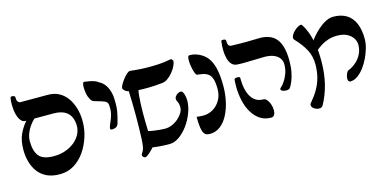

<svg xmlns="http://www.w3.org/2000/svg" viewBox="-68 -1025 2922 1452"><g transform="rotate(-15 1392.5 -299.0)"><path d="M268 12Q207 12 165 -8.5Q123 -29 97 -64.5Q71 -100 59 -144.5Q47 -189 47 -236Q47 -310 70.5 -360Q94 -410 126 -445H116Q98 -445 83 -464Q68 -483 59.5 -516Q51 -549 51 -591Q51 -610 52 -621.5Q53 -633 56 -646Q57 -651 66 -651.5Q75 -652 83.5 -648.5Q92 -645 92 -637Q91 -614 99 -603.5Q107 -593 117 -592Q172 -592 228.5 -592Q285 -592 334 -592Q384 -592 422 -571Q460 -550 485.5 -512.5Q511 -475 524 -427Q537 -379 536 -325Q536 -268 517 -208.5Q498 -149 463.5 -99Q429 -49 379.5 -18.5Q330 12 268 12ZM260 -132Q308 -132 349 -146.5Q390 -161 420.5 -185.5Q451 -210 468 -242Q485 -274 485 -309Q485 -349 470 -380Q455 -411 422.5 -428Q390 -445 336 -445H189Q170 -428 152 -403Q134 -378 122.5 -348Q111 -318 111 -287Q111 -211 142.5 -171.5Q174 -132 260 -132Z M736 -213Q730 -213 725.5 -216Q721 -219 722 -228Q726 -246 736.5 -268.5Q747 -291 755.5 -320.5Q764 -350 762 -386Q762 -411 751.5 -421Q741 -431 717.5 -438Q694 -445 657 -456Q648 -459 641 -466Q634 -473 627 -490Q623 -495 619 -509Q615 -523 612.5 -541.5Q610 -560 610 -577Q610 -594 613 -605Q616 -616 624 -616Q642 -614 663 -610Q684 -606 702.5 -599.5Q721 -593 732 -583Q757 -571 774.5 -548Q792 -525 802 -492.5Q812 -460 812 -416Q814 -367 806 -326Q798 -285 786 -246Q780 -226 765 -219.5Q750 -213 736 -213Z M889 -495Q889 -504 899 -522Q909 -540 924 -559.5Q939 -579 954 -592.5Q969 -606 980 -606Q998 -604 1031 -601Q1064 -598 1107 -597Q1150 -596 1199 -598.5Q1248 -601 1296 -611Q1305 -613 1311 -605Q1317 -597 1317 -593Q1317 -579 1306.5 -556.5Q1296 -534 1277.5 -511Q1259 -488 1236.5 -472Q1214 -456 1190 -454Q1129 -448 1083.5 -447.5Q1038 -447 1005 -449Q1001 -434 998.5 -408Q996 -382 994.5 -348Q993 -314 992.5 -276.5Q992 -239 993 -201.5Q994 -164 995 -131Q1014 -126 1038.5 -122.5Q1063 -119 1086 -117Q1109 -115 1124 -115Q1153 -115 1180.5 -127Q1208 -139 1230 -158.5Q1252 -178 1264.5 -199.5Q1277 -221 1277 -241Q1277 -270 1268.5 -284.5Q1260 -299 1260 -312Q1260 -323 1268 -332.5Q1276 -342 1287.5 -349Q1299 -356 1310 -355.5Q1321 -355 1326 -344Q1330 -338 1333.5 -327Q1337 -316 1339 -303.5Q1341 -291 1341 -278Q1341 -232 1322 -182Q1303 -132 1272 -89.5Q1241 -47 1203.5 -20.5Q1166 6 1128 6Q1102 6 1077.5 5Q1053 4 1032 1.5Q1011 -1 995 -3Q981 14 963 30Q945 46 934 52Q923 57 915 52.5Q907 48 903.5 40Q900 32 904 25Q912 13 917.5 2.5Q923 -8 926.5 -26.5Q930 -45 932 -80Q936 -174 936 -270.5Q936 -367 932 -460Q915 -463 902 -475Q889 -487 889 -495Z M1498 -442 1462 -447Q1456 -448 1449.5 -464Q1443 -480 1438 -503Q1433 -526 1431 -549.5Q1429 -573 1432 -588.5Q1435 -604 1444 -604Q1455 -604 1466.5 -603Q1478 -602 1497 -596Q1540 -582 1570.5 -551Q1601 -520 1617 -463Q1633 -406 1633 -313Q1633 -251 1620 -192.5Q1607 -134 1582.5 -88Q1558 -42 1522.5 -15.5Q1487 11 1443 11Q1429 11 1417 7.5Q1405 4 1396 -10Q1387 -24 1382 -55Q1377 -86 1377 -140Q1388 -139 1399 -137.5Q1410 -136 1429 -136Q1470 -136 1505 -156.5Q1540 -177 1562.5 -214.5Q1585 -252 1585 -303Q1585 -350 1576.5 -378.5Q1568 -407 1549 -422Q1530 -437 1498 -442Z M2114 -167Q2107 -159 2092.5 -157.5Q2078 -156 2063.5 -160Q2049 -164 2044 -172Q2039 -180 2051 -190Q2065 -202 2081 -225.5Q2097 -249 2109 -281.5Q2121 -314 2121 -354Q2121 -378 2106.5 -399.5Q2092 -421 2059.5 -434Q2027 -447 1972 -445Q1934 -444 1899.5 -443Q1865 -442 1834 -441.5Q1803 -441 1774 -443Q1749 -445 1733 -463Q1717 -481 1709.5 -510.5Q1702 -540 1701.5 -575Q1701 -610 1706 -646Q1707 -650 1715.5 -651Q1724 -652 1733 -649.5Q1742 -647 1742 -641Q1742 -617 1747.5 -605Q1753 -593 1769 -592Q1793 -591 1819.5 -590.5Q1846 -590 1883.5 -590Q1921 -590 1980 -592Q2027 -594 2062 -581.5Q2097 -569 2119.5 -542.5Q2142 -516 2153.5 -472.5Q2165 -429 2165 -367Q2165 -318 2157 -278.5Q2149 -239 2137 -211Q2125 -183 2114 -167ZM1921 12Q1872 12 1835.5 -12Q1799 -36 1774 -78Q1749 -120 1737 -173.5Q1725 -227 1725 -285Q1725 -311 1726 -321Q1727 -331 1728 -340Q1730 -346 1741 -348Q1752 -350 1762 -348Q1772 -346 1772 -340Q1772 -243 1804.5 -190Q1837 -137 1898 -137Q1914 -137 1926.5 -122Q1939 -107 1946.5 -85Q1954 -63 1954.5 -40.5Q1955 -18 1947 -3Q1939 12 1921 12Z M2579 -98Q2565 -95 2558.5 -102.5Q2552 -110 2552 -122Q2552 -135 2556.5 -149Q2561 -163 2567 -173Q2573 -183 2580 -184Q2608 -195 2636 -218Q2664 -241 2682 -275.5Q2700 -310 2700 -352Q2700 -376 2685 -400.5Q2670 -425 2639.5 -441.5Q2609 -458 2562 -458Q2524 -458 2492 -448Q2460 -438 2433.5 -421Q2407 -404 2385 -384Q2379 -377 2371.5 -383.5Q2364 -390 2359 -401Q2354 -412 2354 -419Q2353 -427 2365.5 -448Q2378 -469 2400.5 -495.5Q2423 -522 2451 -547Q2479 -572 2510 -588Q2541 -604 2571 -604Q2631 -604 2673 -578.5Q2715 -553 2736.5 -503Q2758 -453 2758 -380Q2758 -347 2747.5 -309.5Q2737 -272 2719.5 -235.5Q2702 -199 2679.5 -169Q2657 -139 2631 -119.5Q2605 -100 2579 -98ZM2319 25Q2312 36 2298 38.5Q2284 41 2269.5 36Q2255 31 2244.5 21.5Q2234 12 2233 -0.5Q2232 -13 2246 -26Q2279 -65 2301.5 -105Q2324 -145 2336 -191Q2348 -237 2348 -292Q2348 -356 2320.5 -407Q2293 -458 2243 -511Q2233 -520 2236.5 -534.5Q2240 -549 2252.5 -564.5Q2265 -580 2280.5 -591.5Q2296 -603 2309.5 -607Q2323 -611 2328 -603Q2345 -578 2361 -537Q2377 -496 2387.5 -439Q2398 -382 2398 -306Q2398 -208 2378 -126.5Q2358 -45 2319 25Z"/></g></svg>

Font: Noto Rashi Hebrew SemiBold
Style: Regular
Weight: 600
Version: Version 1.006